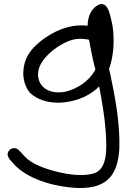

<svg xmlns="http://www.w3.org/2000/svg" viewBox="-20 -678 634 962"><path d="M27 119 55 150C114 211 230 257 370 264C528 268 570 187 578 67C582 -62 556 -195 533 -304L530 -318C529 -323 527 -327 526 -332C542 -374 551 -433 549 -488C549 -525 542 -564 535 -589C531 -602 521 -669 479 -656C438 -640 419 -595 419 -549C323 -561 239 -514 192 -478C149 -446 114 -407 102 -356C89 -300 100 -250 130 -213C169 -176 240 -151 332 -170C393 -182 442 -210 477 -245C490 -177 504 -94 509 -28C517 78 517 169 450 191H449C401 206 329 198 272 184C200 167 135 141 104 106L75 75C70 70 62 64 51 64C34 64 18 78 18 97C18 103 27 119 27 119ZM202 -383C229 -417 269 -448 316 -469C352 -485 386 -487 426 -479C434 -435 445 -376 458 -330L452 -319C423 -272 372 -235 310 -219C236 -204 189 -234 175 -276C162 -316 179 -356 202 -383Z"/></svg>

Font: Stray Cat
Style: ExBdExt
Weight: 800
Version: Version 1.0